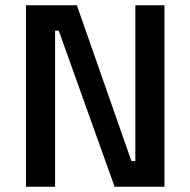

<svg xmlns="http://www.w3.org/2000/svg" viewBox="-20 -712 726 732"><path d="M190 0V-595H204L417 0H607V-692H496V-98H481L273 -692H79V0Z"/></svg>

Font: RazerF5 SemiBold
Style: Regular
Weight: 600
Foundry: Razer Inc.
Version: Version 2